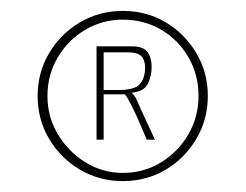

<svg xmlns="http://www.w3.org/2000/svg" viewBox="-20 -611 451 352"><path d="M205 -279Q162 -279 126.5 -300Q91 -321 70 -356.5Q49 -392 49 -435Q49 -478 70 -513.5Q91 -549 126.5 -570Q162 -591 205 -591Q249 -591 284 -570Q319 -549 340 -513.5Q361 -478 361 -435Q361 -392 340 -356.5Q319 -321 284 -300Q249 -279 205 -279ZM205 -294Q244 -294 275.5 -313.5Q307 -333 325.5 -365Q344 -397 344 -435Q344 -474 325.5 -506Q307 -538 275.5 -556.5Q244 -575 205 -575Q168 -575 136.5 -556.5Q105 -538 86 -506Q67 -474 67 -435Q67 -397 86 -365Q105 -333 136.5 -313.5Q168 -294 205 -294ZM157 -355V-526H222Q243 -526 250.5 -515.5Q258 -505 258 -488Q258 -472 251 -457.5Q244 -443 221 -441Q226 -438 231.5 -426Q237 -414 239 -409L264 -355H249Q244 -367 236.5 -384.5Q229 -402 221.5 -417Q214 -432 209 -438H170V-355ZM170 -446H198Q227 -446 236.5 -457Q246 -468 246 -487Q246 -501 239 -508Q232 -515 216 -515H170Z"/></svg>

Font: Alumni Sans SC Thin
Style: Regular
Weight: 100
Designer: Robert E. Leuschke
Foundry: Robert E. Leuschke
Version: Version 1.018